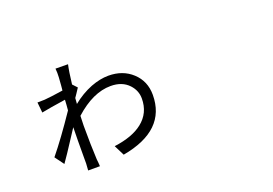

<svg xmlns="http://www.w3.org/2000/svg" viewBox="-93 -890 1686 1184"><g transform="rotate(-20 750.0 -298.5)"><path d="M311.5 31.2Q314.5 -1 314.5 -13.7Q314.5 -23.4 314.5 -47.9Q314.5 -179.7 316.4 -251Q306.6 -236.3 285.2 -203.1Q215.8 -95.7 187.5 -56.6L143.6 -116.2Q219.7 -209 321.3 -359.4Q322.3 -371.1 324.2 -394.5Q325.2 -417 326.2 -427.7Q221.7 -412.1 168 -401.4L161.1 -469.7Q192.4 -469.7 209 -470.7Q248 -473.6 331.1 -486.3Q332 -497.1 334 -516.6Q336.9 -557.6 337.9 -570.3Q339.8 -600.6 336.9 -627.9L418.9 -627Q409.2 -585 399.4 -501L426.8 -471.7Q420.9 -462.9 404.3 -437.5Q394.5 -422.9 389.6 -416Q388.7 -397.5 386.7 -377.9Q445.3 -425.8 511.7 -452.1Q573.2 -475.6 627.9 -475.6Q721.7 -475.6 783.2 -418.9Q845.7 -361.3 845.7 -271.5Q845.7 -38.1 550.8 14.6L516.6 -53.7Q636.7 -69.3 702.1 -121.1Q774.4 -177.7 774.4 -273.4Q774.4 -325.2 737.3 -365.2Q694.3 -411.1 619.1 -411.1Q502.9 -411.1 381.8 -301.8Q381.8 -300.8 381.8 -298.8Q379.9 -256.8 379.9 -237.3Q379.9 -108.4 384.8 -15.6Q385.7 -8.8 387.2 7.8Q388.7 24.4 388.7 31.2Z"/></g></svg>

Font: Bpmf GenYo Gothic R
Style: R
Weight: 400
Foundry: But Ko
Version: Version 1.320